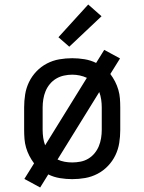

<svg xmlns="http://www.w3.org/2000/svg" viewBox="-20 -786 640 851"><path d="M158 45 88 7 131 -62Q119 -78 110 -95.5Q101 -113 95.5 -132Q90 -151 88.5 -170.5Q87 -190 87 -210V-310Q87 -339 91.5 -367.5Q96 -396 108.5 -422Q121 -448 141.5 -469.5Q162 -491 188 -504.5Q214 -518 242.5 -523Q271 -528 300 -528Q327 -528 354.5 -523.5Q382 -519 406 -507L442 -565L512 -527L469 -458Q481 -442 490 -424.5Q499 -407 504.5 -388Q510 -369 511.5 -349.5Q513 -330 513 -310V-210Q513 -181 508.5 -152.5Q504 -124 491.5 -98Q479 -72 458.5 -50.5Q438 -29 412 -15.5Q386 -2 357.5 3Q329 8 300 8Q273 8 245.5 3.5Q218 -1 194 -13ZM180 -142 365 -441Q350 -448 333.5 -451.5Q317 -455 300 -455Q282 -455 263.5 -451Q245 -447 229 -437.5Q213 -428 201 -413.5Q189 -399 182 -382Q175 -365 172 -346.5Q169 -328 169 -310V-210Q169 -193 171.5 -175.5Q174 -158 180 -142ZM300 -66Q318 -66 336.5 -69.5Q355 -73 371 -82.5Q387 -92 399 -106.5Q411 -121 418 -138Q425 -155 428 -173.5Q431 -192 431 -210V-310Q431 -327 428.5 -344.5Q426 -362 420 -378L235 -79Q250 -72 266.5 -69Q283 -66 300 -66ZM287 -579 239 -621 371 -766 430 -714Z"/></svg>

Font: Iosevka Plex Etoile
Style: Regular
Weight: 400
Designer: Belleve Invis
Foundry: Belleve Invis
Version: Version 25.1.1; ttfautohint (v1.8.4)